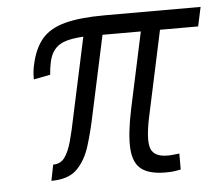

<svg xmlns="http://www.w3.org/2000/svg" viewBox="-43 -547 691 599"><g transform="rotate(-5 303.0 -247.5)"><path d="M606 -500 593 -440H260Q191 -440 162 -424Q133 -408 125 -367Q123 -358 122 -349.5Q121 -341 120 -330L68 -320Q68 -334 69 -344Q70 -354 73 -367Q84 -417 109 -446Q134 -475 181.5 -487.5Q229 -500 306 -500ZM420 -470H480L415 -167Q401 -98 411.5 -72.5Q422 -47 463 -47Q472 -47 480.5 -48Q489 -49 500 -50V0Q485 3 475 4Q465 5 452 5Q402 5 377 -14Q352 -33 349 -78Q346 -123 362 -200ZM105 -50Q128 -50 141 -67.5Q154 -85 163 -118Q172 -151 181 -196L240 -470H300L241 -196Q230 -142 216 -97.5Q202 -53 175 -26.5Q148 0 95 0Z"/></g></svg>

Font: Epunda Sans Light
Style: Italic
Weight: 300
Italic angle: -12.0243°
Designer: Simon Atzbach
Foundry: typofactur
Version: Version 2.204